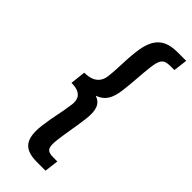

<svg xmlns="http://www.w3.org/2000/svg" viewBox="-280 -744 943 943"><g transform="rotate(45 191.5 -273.0)"><path d="M210 14C217 -43 228 -94 236 -158C244 -224 232 -258 190 -273C235 -288 257 -321 265 -388C273 -452 274 -503 281 -560C288 -619 301 -635 346 -635H374L383 -708H324C238 -708 191 -673 178 -565C169 -493 173 -448 165 -383C161 -349 139 -314 75 -313H70L61 -233H66C130 -232 142 -197 138 -162C130 -98 116 -53 107 19C94 127 131 162 217 162H276L285 89H257C212 89 203 73 210 14Z"/></g></svg>

Font: Falling Sky
Style: MedObl
Weight: 500
Designer: Paul D. Hunt
Foundry: Adobe Systems Incorporated
Version: Version 1.02